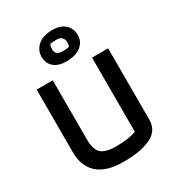

<svg xmlns="http://www.w3.org/2000/svg" viewBox="-207 -1001 1040 1135"><g transform="rotate(-30 313.0 -434.0)"><path d="M191 -772Q191 -816 226 -846.5Q261 -877 326 -877Q380 -877 410.5 -849Q441 -821 441 -775Q441 -730 405 -702Q369 -674 306 -674Q251 -674 221 -700Q191 -726 191 -772ZM362 -742Q366 -758 366 -771Q366 -790 354 -802.5Q342 -815 320 -815Q288 -815 272 -810Q267 -795 267 -775Q267 -758 279.5 -747.5Q292 -737 313 -737Q346 -737 362 -742ZM69 -192V-618H179V-214Q179 -145 208.5 -118.5Q238 -92 310 -92Q395 -92 447 -112V-618H557V-131Q557 -57 488.5 -24Q420 9 303 9Q185 9 127 -42.5Q69 -94 69 -192Z"/></g></svg>

Font: Athiti SemiBold
Style: Regular
Weight: 600
Designer: CadsonDemak Team
Foundry: CadsonDemak
Version: Version 1.033